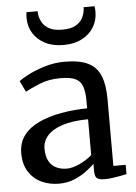

<svg xmlns="http://www.w3.org/2000/svg" viewBox="-57 -861 650 917"><g transform="rotate(-5 268.0 -403.0)"><path d="M189 11Q144 11 106 -6.5Q68 -24 44.8 -59.8Q21.5 -95.5 21.5 -150Q21.5 -200.5 48.8 -235.8Q76 -271 123 -292.5Q170 -314 229.5 -324.5Q289 -335 353.5 -336V-371.5Q353.5 -416.5 343.8 -442.5Q334 -468.5 309.5 -479.5Q285 -490.5 239.5 -490.5Q181 -490.5 137.2 -472Q93.5 -453.5 69.5 -440.5L44 -493Q54 -502 87.2 -519.8Q120.5 -537.5 167.5 -552.2Q214.5 -567 266 -567Q336.5 -567 377.8 -546.8Q419 -526.5 436.8 -483.2Q454.5 -440 454.5 -370.5V-51H513.5V-6.5Q502.5 -4 484.2 -0.5Q466 3 445.8 5.8Q425.5 8.5 408.5 8.5Q382.5 8.5 371.5 0.5Q360.5 -7.5 360.5 -37V-69Q348 -56.5 323.5 -37.5Q299 -18.5 264.8 -3.8Q230.5 11 189 11ZM232.5 -57.5Q259 -57.5 293.2 -73.2Q327.5 -89 353.5 -111.5V-283.5Q278.5 -283 230 -267Q181.5 -251 157.8 -223.8Q134 -196.5 134 -162Q134 -124.5 147 -101.5Q160 -78.5 182.2 -68Q204.5 -57.5 232.5 -57.5ZM268.5 -647Q217 -647 179.8 -666.2Q142.5 -685.5 122.8 -718Q103 -750.5 103 -791Q103 -797.5 103.5 -805.2Q104 -813 105 -818.5H158.5Q158.5 -815.5 158.8 -811.2Q159 -807 159.5 -802Q162.5 -783 173 -764.2Q183.5 -745.5 206.2 -733Q229 -720.5 268.5 -720.5Q308.5 -720.5 331.2 -733Q354 -745.5 364.5 -764.2Q375 -783 377.5 -801.5Q378.5 -807 378.8 -811.2Q379 -815.5 378.5 -818.5H431.5Q432.5 -813 433 -805.5Q433.5 -798 433.5 -791.5Q433.5 -751 413.5 -718.2Q393.5 -685.5 356.5 -666.2Q319.5 -647 268.5 -647Z"/></g></svg>

Font: Merriweather Light 18pt
Style: Regular
Weight: 400
Version: Version 2.100